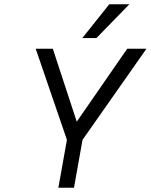

<svg xmlns="http://www.w3.org/2000/svg" viewBox="-20 -878 705 898"><path d="M585 -858 431 -700H365L491 -858ZM293 -224 147 -650H227L339 -309L575 -650H665L366 -224L326 0H253Z"/></svg>

Font: Overused Grotesk
Style: Italic
Weight: 400
Italic angle: -10°
Version: Version 0.003